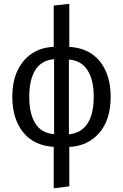

<svg xmlns="http://www.w3.org/2000/svg" viewBox="-20 -786 655 1023"><path d="M349.2 -765.6V-536.4Q456.4 -529.7 513.1 -457.7Q569.7 -385.6 569.7 -271.3Q569.7 -147.2 508.5 -77.4Q447.2 -7.7 349.2 -3.1V206.7L266.2 217.4V-3.6Q159.5 -10.3 102.6 -82.1Q45.6 -153.8 45.6 -269.7Q45.6 -352.3 73.8 -411Q102.1 -469.7 151.5 -501.8Q201 -533.8 266.2 -536.4V-756.4ZM135.9 -269.7Q135.9 -179.5 168.5 -127.9Q201 -76.4 268.2 -71.3V-470.8Q200.5 -464.6 168.2 -413.1Q135.9 -361.5 135.9 -269.7ZM479.5 -271.3Q479.5 -360 446.4 -411.8Q413.3 -463.6 347.2 -468.7V-70.3Q413.8 -77.4 446.7 -128.5Q479.5 -179.5 479.5 -271.3Z"/></svg>

Font: FiraCode Nerd Font
Style: Regular
Weight: 400
Designer: Carrois Corporate, Edenspiekermann AG, Nikita Prokopov
Foundry: Carrois Corporate, Edenspiekermann AG, Nikita Prokopov
Version: Version 6.002;Nerd Fonts 2.1.0